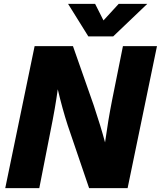

<svg xmlns="http://www.w3.org/2000/svg" viewBox="-20 -967 827 987"><path d="M787 -730 636 0H438L328 -323Q301 -406 277 -508Q264 -413 240 -295L182 0H7L158 -730H355L462 -425Q499 -314 520 -235Q536 -350 556 -451L612 -730ZM330 -947H469L512 -862L590 -947H737L562 -780H434Z"/></svg>

Font: Nacelle Heavy
Style: Italic
Weight: 800
Italic angle: -12°
Designer: Sora Sagano
Foundry: Sora Sagano
Version: Version 1.000;FEAKit 1.0